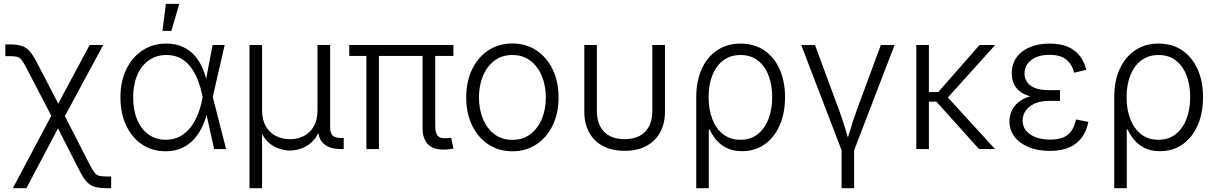

<svg xmlns="http://www.w3.org/2000/svg" viewBox="-20 -777 6345 1001"><path d="M46.9 204.1 266.6 -209.5H298.8L449.2 84Q463.4 111.3 473.6 124Q483.9 136.7 498.3 139.9Q512.7 143.1 538.6 143.1H559.6V204.1H538.6Q500 204.1 475.3 197.3Q450.7 190.4 432.4 170.9Q414.1 151.4 394 111.8L282.2 -107.9L117.7 204.1ZM259.8 -149.4 118.7 -420.9Q103 -451.2 92.8 -464.4Q82.5 -477.5 68.8 -481Q55.2 -484.4 28.8 -484.4H7.8V-545.4H28.8Q67.9 -545.4 92 -538.1Q116.2 -530.8 134.5 -510Q152.8 -489.3 173.3 -449.2L283.7 -236.8L447.3 -542.5H518.1L306.2 -149.4Z M843.8 11.7Q773.4 11.7 720.2 -24.2Q667 -60.1 637.5 -123.5Q607.9 -187 607.9 -269.5Q607.9 -352.1 638.2 -415Q668.5 -478 722.4 -513.9Q776.4 -549.8 846.2 -549.8Q896.5 -549.8 933.6 -532.5Q970.7 -515.1 996.3 -485.4Q1022 -455.6 1037.6 -418Q1053.2 -380.4 1060.1 -339.8H1083L1088.9 -272.9L1158.7 0H1096.2L1034.2 -282.2Q1026.4 -319.8 1012.5 -356.7Q998.5 -393.6 976.8 -423.8Q955.1 -454.1 923.3 -472.2Q891.6 -490.2 847.7 -490.2Q795.4 -490.2 756.3 -462.9Q717.3 -435.5 695.8 -385.7Q674.3 -335.9 674.3 -269Q674.3 -202.6 695.3 -152.8Q716.3 -103 754.6 -75.7Q793 -48.3 844.7 -48.3Q886.2 -48.3 918.2 -65.7Q950.2 -83 973.4 -113Q996.6 -143.1 1011.5 -180.7Q1026.4 -218.3 1034.2 -258.8L1088.4 -542.5H1151.4L1088.9 -270L1083.5 -204.1H1063Q1054.2 -160.6 1036.9 -121.8Q1019.5 -83 992.9 -53Q966.3 -22.9 929.2 -5.6Q892.1 11.7 843.8 11.7ZM827.1 -616.2 844.7 -756.8H914.6L873.5 -616.2Z M1280.8 204.1V-542.5H1346.2V-203.1Q1346.2 -153.3 1365.5 -119.4Q1384.8 -85.4 1418 -68.4Q1451.2 -51.3 1492.2 -51.3Q1533.2 -51.3 1565.7 -68.6Q1598.1 -85.9 1616.7 -119.6Q1635.3 -153.3 1635.3 -203.1V-542.5H1701.2V-114.3Q1701.2 -83 1714.4 -70.3Q1727.5 -57.6 1758.8 -57.6H1772V0H1756.8Q1696.8 0 1666.7 -28.6Q1636.7 -57.1 1636.7 -113.8V-174.3H1656.2Q1656.2 -121.1 1640.1 -85.7Q1624 -50.3 1598.6 -30Q1573.2 -9.8 1544.9 -1Q1516.6 7.8 1491.7 7.8Q1466.8 7.8 1438.5 -1Q1410.2 -9.8 1384.8 -30Q1359.4 -50.3 1343.5 -85.7Q1327.6 -121.1 1327.6 -174.3H1346.2V204.1Z M2301.3 2.4Q2243.7 5.9 2213.4 -22.7Q2183.1 -51.3 2183.1 -108.9V-520.5H2249V-122.6Q2249 -82.5 2262.9 -68.1Q2276.9 -53.7 2308.1 -56.6Q2317.9 -57.1 2322.5 -57.6Q2327.1 -58.1 2332 -59.1L2344.2 -2.9Q2336.9 -1 2325.7 0.7Q2314.5 2.4 2301.3 2.4ZM1890.1 0V-520.5H1955.6V0ZM1800.8 -485.4V-542.5H2343.8V-485.4Z M2651.4 11.7Q2580.1 11.7 2525.9 -24.2Q2471.7 -60.1 2441.2 -123.3Q2410.6 -186.5 2410.6 -268.6Q2410.6 -352.1 2441.2 -415.3Q2471.7 -478.5 2525.9 -514.4Q2580.1 -550.3 2651.4 -550.3Q2722.2 -550.3 2776.4 -514.4Q2830.6 -478.5 2861.3 -415.3Q2892.1 -352.1 2892.1 -268.6Q2892.1 -186.5 2861.3 -123.3Q2830.6 -60.1 2776.4 -24.2Q2722.2 11.7 2651.4 11.7ZM2651.4 -47.9Q2707 -47.9 2745.8 -77.9Q2784.7 -107.9 2805.2 -158Q2825.7 -208 2825.7 -268.6Q2825.7 -329.6 2805.2 -379.9Q2784.7 -430.2 2745.6 -460.2Q2706.5 -490.2 2651.4 -490.2Q2595.7 -490.2 2556.9 -460.2Q2518.1 -430.2 2497.6 -380.1Q2477.1 -330.1 2477.1 -268.6Q2477.1 -208 2497.6 -158Q2518.1 -107.9 2556.9 -77.9Q2595.7 -47.9 2651.4 -47.9Z M3236.3 9.3Q3171.4 9.3 3124.3 -15.4Q3077.1 -40 3051.8 -85.7Q3026.4 -131.3 3026.4 -195.3V-542.5H3091.8V-198.2Q3091.8 -151.4 3108.9 -118.4Q3126 -85.4 3158.4 -68.4Q3190.9 -51.3 3236.3 -51.3Q3281.7 -51.3 3314.2 -68.4Q3346.7 -85.4 3363.8 -118.4Q3380.9 -151.4 3380.9 -198.2V-542.5H3446.8V-195.3Q3446.8 -131.3 3421.1 -85.7Q3395.5 -40 3348.6 -15.4Q3301.8 9.3 3236.3 9.3Z M3609.9 204.1V-270.5Q3609.9 -354.5 3638.4 -417.2Q3667 -480 3719 -514.9Q3771 -549.8 3841.3 -549.8Q3911.6 -549.8 3963.4 -515.1Q4015.1 -480.5 4043.9 -417.5Q4072.8 -354.5 4072.8 -270.5Q4072.8 -187 4044.7 -123.3Q4016.6 -59.6 3966.1 -24.2Q3915.5 11.2 3849.1 11.2Q3800.8 11.2 3767.3 -6.1Q3733.9 -23.4 3712.9 -49.3Q3691.9 -75.2 3680.2 -101.6H3675.3V204.1ZM3839.8 -48.3Q3893.1 -48.3 3930.2 -77.4Q3967.3 -106.4 3986.6 -157Q4005.9 -207.5 4005.9 -271Q4005.9 -333 3987.1 -382.8Q3968.3 -432.6 3931.4 -461.4Q3894.5 -490.2 3840.8 -490.2Q3788.6 -490.2 3751.2 -462.4Q3713.9 -434.6 3694.1 -385Q3674.3 -335.4 3674.3 -271Q3674.3 -206.1 3693.8 -155.8Q3713.4 -105.5 3750.5 -76.9Q3787.6 -48.3 3839.8 -48.3Z M4369.1 10.3 4157.2 -542.5H4229L4354.5 -202.6Q4371.6 -157.7 4384.8 -112.8Q4397.9 -67.9 4412.1 -24.9H4389.6Q4403.8 -67.9 4417 -112.8Q4430.2 -157.7 4446.8 -202.6L4572.3 -542.5H4644L4431.6 10.3ZM4367.7 204.1V-3.9H4433.1V204.1Z M4822.8 -542.5V0H4757.3V-542.5ZM5168.5 -542.5 4902.3 -247.1H4795.9V-296.9H4871.6L5086.9 -542.5ZM5084 0 4858.9 -250.5 4898.9 -293.9 5167.5 0Z M5453.6 9.8Q5391.6 9.8 5344 -9.5Q5296.4 -28.8 5269.5 -63.7Q5242.7 -98.6 5242.7 -144.5Q5242.7 -172.4 5253.7 -197.8Q5264.6 -223.1 5288.6 -243.2Q5312.5 -263.2 5351.1 -274.7Q5389.6 -286.1 5444.8 -286.1H5506.3V-251H5446.3Q5406.2 -251 5376 -237.8Q5345.7 -224.6 5328.6 -201.4Q5311.5 -178.2 5311.5 -147.9Q5311.5 -104 5350.8 -76.7Q5390.1 -49.3 5456.1 -49.3Q5499.5 -49.3 5526.4 -61.8Q5553.2 -74.2 5567.9 -97.4Q5582.5 -120.6 5589.8 -154.3L5654.3 -141.6Q5645.5 -95.2 5620.8 -61Q5596.2 -26.9 5554.9 -8.5Q5513.7 9.8 5453.6 9.8ZM5445.3 -263.2Q5390.6 -263.2 5353.8 -273.7Q5316.9 -284.2 5295.2 -302.2Q5273.4 -320.3 5264.2 -344.2Q5254.9 -368.2 5254.9 -394.5Q5254.9 -442.4 5279.5 -477.3Q5304.2 -512.2 5348.9 -531Q5393.6 -549.8 5452.6 -549.8Q5507.3 -549.8 5545.7 -533.7Q5584 -517.6 5608.2 -487.3Q5632.3 -457 5643.6 -413.1L5580.1 -397.9Q5568.8 -442.9 5538.3 -467Q5507.8 -491.2 5452.6 -491.2Q5392.6 -491.2 5357.2 -464.4Q5321.8 -437.5 5321.3 -394Q5321.3 -354.5 5352.8 -330.8Q5384.3 -307.1 5446.8 -307.1H5506.3V-263.2Z M5789.1 204.1V-270.5Q5789.1 -354.5 5817.6 -417.2Q5846.2 -480 5898.2 -514.9Q5950.2 -549.8 6020.5 -549.8Q6090.8 -549.8 6142.6 -515.1Q6194.3 -480.5 6223.1 -417.5Q6252 -354.5 6252 -270.5Q6252 -187 6223.9 -123.3Q6195.8 -59.6 6145.3 -24.2Q6094.7 11.2 6028.3 11.2Q5980 11.2 5946.5 -6.1Q5913.1 -23.4 5892.1 -49.3Q5871.1 -75.2 5859.4 -101.6H5854.5V204.1ZM6019 -48.3Q6072.3 -48.3 6109.4 -77.4Q6146.5 -106.4 6165.8 -157Q6185.1 -207.5 6185.1 -271Q6185.1 -333 6166.3 -382.8Q6147.5 -432.6 6110.6 -461.4Q6073.7 -490.2 6020 -490.2Q5967.8 -490.2 5930.4 -462.4Q5893.1 -434.6 5873.3 -385Q5853.5 -335.4 5853.5 -271Q5853.5 -206.1 5873 -155.8Q5892.6 -105.5 5929.7 -76.9Q5966.8 -48.3 6019 -48.3Z"/></svg>

Font: Inter 16pt Light
Style: Regular
Weight: 300
Version: Version 4.001;git-66647c0bb